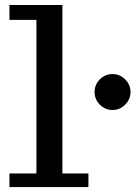

<svg xmlns="http://www.w3.org/2000/svg" viewBox="-20 -755 557 775"><path d="M18.1 0V-54.7H127V-674.8H18.1V-734.9H231.9V-54.7H336.9V0ZM434.1 -311Q404.3 -311 383.1 -332.5Q361.8 -354 361.8 -383.3Q361.8 -413.6 383.1 -434.8Q404.3 -456.1 434.1 -456.1Q463.4 -456.1 485.1 -434.6Q506.8 -413.1 506.8 -383.3Q506.8 -354 485.1 -332.5Q463.4 -311 434.1 -311Z"/></svg>

Font: Trocchi
Style: Regular
Weight: 400
Designer: Vernon Adams
Foundry: Vernon Adams
Version: Version 1.101; ttfautohint (v1.8.4.7-5d5b);gftools[0.9.27]